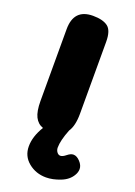

<svg xmlns="http://www.w3.org/2000/svg" viewBox="-173 -751 748 1064"><g transform="rotate(20 201.5 -219.5)"><path d="M134 -6Q102 -17 86 -49Q70 -81 70 -142V-565Q70 -685 183 -685Q241 -685 270.5 -663Q300 -641 300 -574V-150Q300 -79 275 -42Q248 26 248 68Q248 83 256.5 94.5Q265 106 277 106Q290 106 309 90.5Q328 75 344 75Q364 75 383.5 96Q403 117 403 139Q403 158 392 176Q372 211 327 228.5Q282 246 243 246Q183 246 139 210Q95 174 95 116Q95 58 134 -6Z"/></g></svg>

Font: Coiny 2.0
Style: Regular
Weight: 400
Version: Version 1.001 July 11, 2018